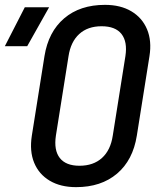

<svg xmlns="http://www.w3.org/2000/svg" viewBox="-59 -760 679 790"><path d="M-39 -570 43 -730H143L53 -570ZM254 10Q190 10 145.5 -16.5Q101 -43 81.5 -90.5Q62 -138 72 -202L124 -529Q140 -629 205 -684.5Q270 -740 373 -740Q437 -740 481.5 -713.5Q526 -687 546 -639.5Q566 -592 556 -529L504 -202Q488 -101 422.5 -45.5Q357 10 254 10ZM268 -78Q325 -78 360.5 -110Q396 -142 405 -202L457 -529Q466 -588 441 -620Q416 -652 359 -652Q302 -652 267 -620Q232 -588 223 -529L171 -202Q162 -142 187 -110Q212 -78 268 -78Z"/></svg>

Font: JetBrains Mono NL Medium
Style: Italic
Weight: 500
Italic angle: -9°
Monospace: yes
Designer: Philipp Nurullin, Konstantin Bulenkov
Foundry: JetBrains
Version: Version 2.305; ttfautohint (v1.8.4.7-5d5b)